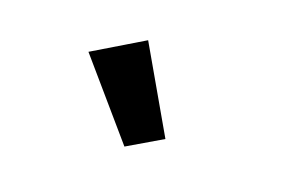

<svg xmlns="http://www.w3.org/2000/svg" viewBox="-46 -906 632 418"><g transform="rotate(15 270.0 -697.5)"><path d="M126 -758 245 -816 337 -618 255 -579Z"/></g></svg>

Font: IBM Plex Sans Cond
Style: Bold
Weight: 700
Width: 3
Designer: Mike Abbink, Paul van der Laan, Pieter van Rosmalen
Foundry: Bold Monday
Version: Version 1.3